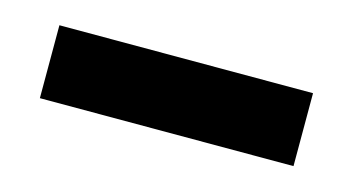

<svg xmlns="http://www.w3.org/2000/svg" viewBox="-30 -723 433 234"><g transform="rotate(15 186.5 -606.0)"><path d="M25 -560H345V-652H25Z"/></g></svg>

Font: Charger Sport
Style: BdNrw
Weight: 700
Designer: Jasper
Foundry: Cannot Into Space Fonts
Version: Version 1.1